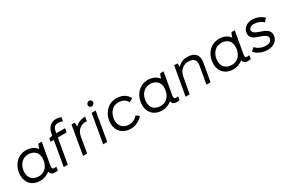

<svg xmlns="http://www.w3.org/2000/svg" viewBox="105 -1867 4474 3026"><g transform="rotate(-30 2341.5 -354.5)"><path d="M549 5C569 5 585 4 605 1L616 -65C603 -62 590 -61 576 -61C544 -61 536 -80 544 -127L614 -520H553C540 -495 529 -466 522 -439C481 -494 415 -528 330 -528C153 -528 55 -374 55 -227C55 -90 146 4 290 4C352 4 416 -18 466 -61C473 -19 501 5 549 5ZM331 -454C381 -454 495 -431 495 -292C495 -188 438 -69 305 -69C200 -69 135 -131 135 -233C135 -341 198 -454 331 -454Z M742 -502 733 -450H793L714 0H788L867 -450H1027L1039 -520H880L886 -558C897 -623 930 -647 986 -647C1017 -647 1043 -641 1065 -630L1077 -697C1056 -711 1017 -718 985 -718C897 -718 829 -660 812 -561L805 -519C784 -516 761 -509 742 -502Z M1066 0H1140L1188 -279C1206 -384 1273 -445 1368 -445C1376 -445 1384 -444 1391 -442L1404 -520H1396C1327 -520 1265 -493 1217 -449C1218 -474 1217 -501 1214 -520H1156Z M1432 0H1506L1596 -520H1522ZM1574 -607C1602 -607 1628 -629 1628 -661C1628 -686 1609 -706 1584 -706C1555 -706 1529 -683 1529 -652C1529 -627 1548 -607 1574 -607Z M1936 7C2018 7 2097 -29 2156 -97L2102 -140C2066 -97 2016 -64 1945 -64C1843 -64 1776 -132 1776 -230C1776 -331 1835 -453 1965 -453C2048 -453 2102 -417 2126 -363L2191 -401C2154 -480 2076 -525 1971 -525C1797 -525 1696 -372 1696 -223C1696 -86 1790 7 1936 7Z M2766 5C2786 5 2802 4 2822 1L2833 -65C2820 -62 2807 -61 2793 -61C2761 -61 2753 -80 2761 -127L2831 -520H2770C2757 -495 2746 -466 2739 -439C2698 -494 2632 -528 2547 -528C2370 -528 2272 -374 2272 -227C2272 -90 2363 4 2507 4C2569 4 2633 -18 2683 -61C2690 -19 2718 5 2766 5ZM2548 -454C2598 -454 2712 -431 2712 -292C2712 -188 2655 -69 2522 -69C2417 -69 2352 -131 2352 -233C2352 -341 2415 -454 2548 -454Z M2932 0H3007L3059 -294C3077 -393 3152 -459 3238 -459C3340 -459 3385 -413 3367 -314L3311 0H3386L3443 -318C3468 -456 3403 -531 3259 -531C3198 -531 3140 -508 3087 -453C3087 -477 3086 -502 3083 -520H3024Z M4062 5C4082 5 4098 4 4118 1L4129 -65C4116 -62 4103 -61 4089 -61C4057 -61 4049 -80 4057 -127L4127 -520H4066C4053 -495 4042 -466 4035 -439C3994 -494 3928 -528 3843 -528C3666 -528 3568 -374 3568 -227C3568 -90 3659 4 3803 4C3865 4 3929 -18 3979 -61C3986 -19 4014 5 4062 5ZM3844 -454C3894 -454 4008 -431 4008 -292C4008 -188 3951 -69 3818 -69C3713 -69 3648 -131 3648 -233C3648 -341 3711 -454 3844 -454Z M4425 9C4534 9 4621 -53 4621 -157C4621 -245 4535 -276 4456 -302C4372 -331 4343 -354 4343 -387C4343 -431 4381 -456 4433 -456C4491 -456 4559 -431 4603 -389L4650 -447C4602 -496 4519 -529 4446 -529C4344 -529 4265 -467 4265 -370C4265 -289 4344 -260 4420 -235C4484 -214 4542 -192 4542 -142C4542 -90 4496 -62 4435 -62C4361 -62 4300 -90 4247 -142L4194 -90C4244 -29 4336 9 4425 9Z"/></g></svg>

Font: Fixel Display 20240404
Style: Italic
Weight: 400
Italic angle: -10°
Designer: AlfaBravo + MacPaw
Foundry: Kyrylo Tkachov, Marchela Mozhyna, Serhii Makarenko, Maria Weinstein, Zakhar Kryvoshyya
Version: Version 1.211;Glyphs 3.2 (3225)